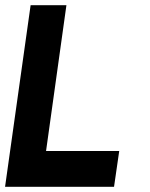

<svg xmlns="http://www.w3.org/2000/svg" viewBox="-30 -720 580 740"><path d="M-10.5 0 88 -700H226L147.5 -138H429.5L409.5 0Z"/></svg>

Font: Urbanist ExtraBold
Style: Italic
Weight: 800
Italic angle: -8°
Designer: Corey Hu
Foundry: Corey Hu
Version: Version 1.321; ttfautohint (v1.8.4.7-5d5b)